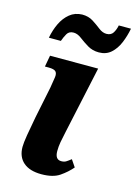

<svg xmlns="http://www.w3.org/2000/svg" viewBox="-117 -825 639 898"><g transform="rotate(15 202.0 -375.5)"><path d="M175 10Q118 10 87.5 -16.5Q57 -43 57 -91Q57 -110 63.5 -149.5Q70 -189 80 -241L111 -392Q117 -426 119.5 -445Q122 -464 113.5 -472.5Q105 -481 79 -481H61L71 -536H304L234 -212Q227 -181 223 -158.5Q219 -136 219 -114Q219 -73 249 -73Q263 -73 272 -78.5Q281 -84 295 -95L318 -61Q295 -34 263 -12Q231 10 175 10ZM287 -610Q256 -610 232 -624.5Q208 -639 188.5 -654Q169 -669 150 -669Q128 -669 118.5 -652.5Q109 -636 102 -616H44Q51 -654 66.5 -686.5Q82 -719 107 -739.5Q132 -760 167 -761Q198 -761 220.5 -746.5Q243 -732 261.5 -717.5Q280 -703 299 -703Q321 -703 331 -719Q341 -735 345 -756H404Q397 -719 383 -685.5Q369 -652 345.5 -631Q322 -610 287 -610Z"/></g></svg>

Font: Noto Serif Condensed ExtraBold
Style: Italic
Weight: 800
Width: 3
Italic angle: -12°
Designer: Monotype Design Team
Foundry: Monotype Imaging Inc.
Version: Version 2.014; ttfautohint (v1.8.4.7-5d5b)